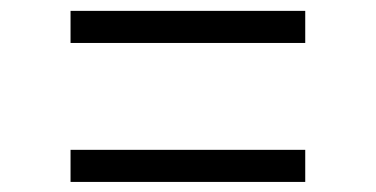

<svg xmlns="http://www.w3.org/2000/svg" viewBox="-20 -478 709 362"><path d="M555.5 -457.5V-397H113V-457.5ZM555.5 -195.5V-135H113V-195.5Z"/></svg>

Font: Merriweather 96pt
Style: Bold
Weight: 700
Version: Version 2.100